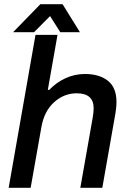

<svg xmlns="http://www.w3.org/2000/svg" viewBox="-20 -888 613 908"><path d="M42 -735.8 170.9 -868.2H275.9L357.9 -735.8H265.1L216.8 -812L141.1 -735.8ZM21 0 147.9 -723.1H252L206.1 -462.9H212.9Q246.1 -498 289.8 -518.1Q333.5 -538.1 381.8 -538.1Q449.7 -538.1 490.2 -506.1Q530.8 -474.1 530.8 -405.8Q530.8 -376.5 522.9 -335L463.9 0H359.9L418 -329.1Q422.9 -357.4 422.9 -376Q422.9 -446.8 342.8 -446.8Q282.7 -446.8 235.8 -404.5Q189 -362.3 175.8 -287.1L125 0Z"/></svg>

Font: Archivo Medium
Style: Italic
Weight: 500
Italic angle: -10°
Designer: Hector Gatti
Foundry: Omnibus-Type
Version: Version 2.001